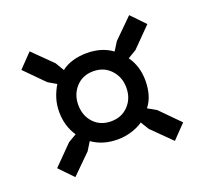

<svg xmlns="http://www.w3.org/2000/svg" viewBox="-95 -714 785 736"><g transform="rotate(-20 297.0 -345.5)"><path d="M94 -602 172 -525 193 -490Q214 -506 240.5 -513.5Q267 -521 297 -521Q358 -521 400 -490L422 -525L500 -602L554 -546L477 -468L442 -447Q473 -404 473 -345Q473 -315 465.5 -289Q458 -263 442 -243L477 -223L554 -145L500 -89L422 -166L401 -200Q381 -186 353.5 -177.5Q326 -169 297 -169Q236 -169 193 -200L172 -166L94 -89L40 -145L117 -223L151 -243Q121 -287 121 -345Q121 -374 129 -399.5Q137 -425 151 -448L117 -468L40 -546ZM199 -345Q199 -301 226 -272Q253 -243 297 -243Q340 -243 367.5 -272Q395 -301 395 -345Q395 -388 367.5 -417.5Q340 -447 297 -447Q253 -447 226 -417.5Q199 -388 199 -345Z"/></g></svg>

Font: PT Sans Caption
Style: Regular
Weight: 400
Designer: A.Korolkova, O.Umpeleva, V.Yefimov
Foundry: ParaType Ltd
Version: Version 2.004W OFL